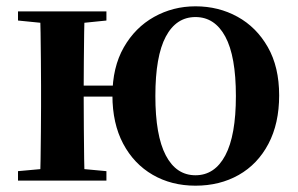

<svg xmlns="http://www.w3.org/2000/svg" viewBox="-20 -572 943 608"><path d="M37 0V-30L147 -40H209L317 -30V0ZM37 -507V-536H317V-507L209 -496H147ZM106 0Q108 -25 108.5 -67Q109 -109 109.5 -154.5Q110 -200 110 -235V-301Q110 -336 109.5 -381Q109 -426 108.5 -468.5Q108 -511 106 -536H248Q247 -511 246.5 -468.5Q246 -426 245.5 -379Q245 -332 245 -294V-271Q245 -218 245.5 -165Q246 -112 246.5 -68.5Q247 -25 248 0ZM176 -266V-301H411V-266ZM599 16Q523 16 463.5 -18.5Q404 -53 370 -117Q336 -181 336 -270Q336 -359 372 -422Q408 -485 468 -518.5Q528 -552 599 -552Q672 -552 732 -519Q792 -486 828 -423Q864 -360 864 -270Q864 -181 830 -116.5Q796 -52 736 -18Q676 16 599 16ZM599 -17Q660 -17 693.5 -80Q727 -143 727 -268Q727 -394 693.5 -456Q660 -518 599 -518Q538 -518 505 -456Q472 -394 472 -268Q472 -143 505 -80Q538 -17 599 -17Z"/></svg>

Font: Noto Serif TC
Style: Bold
Weight: 700
Designer: Ryoko NISHIZUKA 西塚涼子 (kana & ideographs); Frank Grießhammer (Latin, Greek & Cyrillic); Wenlong ZHANG 张文龙 (bopomofo); San
Foundry: Adobe
Version: Version 2.002-H1;hotconv 1.1.0;makeotfexe 2.6.0